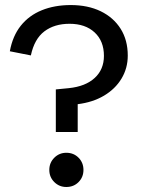

<svg xmlns="http://www.w3.org/2000/svg" viewBox="-20 -742 565 767"><path d="M203 -214.6V-384.8L255.2 -389.9Q321.5 -396.7 358.4 -430.7Q395.2 -464.7 395.2 -518.8Q395.2 -578 358 -612.5Q320.8 -647 257.9 -647Q197.4 -647 157.4 -616.8Q117.3 -586.5 103.3 -520.6L19.3 -537.2Q30.4 -598.3 63.1 -639.3Q95.8 -680.3 146.8 -701Q197.8 -721.8 262.8 -721.8Q331.2 -721.8 382.4 -697Q433.5 -672.1 462 -626.9Q490.4 -581.7 490.4 -519.9Q490.4 -469.5 465.4 -428Q440.3 -386.4 395.4 -359.8Q350.4 -333.2 290.3 -325.8L257.4 -322L290.4 -356.5V-214.6ZM244.9 5Q216.7 5 196.8 -14.8Q177 -34.5 177 -63.2Q177 -92 196.8 -111.8Q216.7 -131.7 244.9 -131.7Q274.5 -131.7 294 -111.8Q313.4 -92 313.4 -63.2Q313.4 -34.5 294 -14.8Q274.5 5 244.9 5Z"/></svg>

Font: TikTok Sans Light
Style: Regular
Weight: 300
Version: Version 4.000